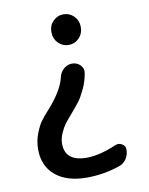

<svg xmlns="http://www.w3.org/2000/svg" viewBox="-84 -571 667 862"><g transform="rotate(-10 250.0 -140.0)"><path d="M198.2 -442.4Q198.2 -470.7 217.8 -490.2Q237.3 -509.8 265.1 -509.8Q293 -509.8 312.5 -489.7Q332 -469.7 332 -442.4V-438.5Q332 -410.2 312.5 -390.1Q293 -370.1 265.1 -370.1Q237.3 -370.1 217.8 -390.1Q198.2 -410.2 198.2 -438.5ZM242.2 230.5Q150.4 230.5 99.1 187Q47.9 143.6 47.9 68.4Q47.9 30.3 61 -3.4Q74.2 -37.1 86.4 -54.2Q98.6 -71.3 126 -101.6Q191.4 -174.8 205.1 -234.4Q210 -256.8 227.1 -271Q244.1 -285.2 264.6 -285.2Q287.1 -285.2 302.2 -269.5Q317.4 -253.9 313.5 -233.4Q307.6 -196.3 291 -161.6Q274.4 -127 260.7 -109.4Q247.1 -91.8 222.7 -63.5Q198.2 -35.2 189 -22.5Q179.7 -9.8 168.9 14.2Q158.2 38.1 158.2 61.5Q158.2 142.6 257.8 142.6Q314.5 142.6 392.6 109.4Q408.2 102.5 423.3 111.3Q438.5 120.1 438.5 136.7Q438.5 161.1 425.8 180.2Q413.1 199.2 390.6 206.1Q318.4 230.5 242.2 230.5Z"/></g></svg>

Font: Rounded-X Mgen+ 1mn medium
Style: Regular
Weight: 500
Designer: [Source Han Sans]
Ryoko NISHIZUKA  (kana & ideographs); Paul D. Hunt (Latin, Greek & Cyrillic); Wenlong ZHANG  (bopomofo
Version: Version 1.059.20150602